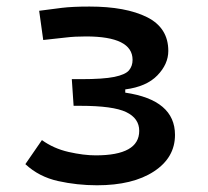

<svg xmlns="http://www.w3.org/2000/svg" viewBox="-20 -547 626 577"><path d="M271.5 9.8Q211.9 9.8 154.5 -2.9Q97.2 -15.6 56.2 -53.7L106 -126Q141.1 -100.6 186.3 -90.3Q231.4 -80.1 267.6 -80.1Q398.4 -80.1 398.4 -153.8Q398.4 -191.4 359.1 -210.2Q319.8 -229 221.7 -229H201.2L195.8 -309.1H223.1Q290.5 -309.1 323.7 -315.9Q356.9 -322.8 367.7 -335.7Q378.4 -348.6 378.4 -367.2Q378.4 -437.5 238.3 -437.5Q204.6 -437.5 178.2 -434.3Q151.9 -431.2 109.9 -426.8L97.7 -514.6Q133.8 -519.5 165.8 -523.4Q197.8 -527.3 249 -527.3Q357.9 -527.3 421.9 -495.4Q485.8 -463.4 485.8 -394Q485.8 -354.5 453.1 -320.6Q420.4 -286.6 356.4 -278.3V-268.6Q505.9 -246.6 505.9 -141.6Q505.9 -73.2 442.4 -31.7Q378.9 9.8 271.5 9.8Z"/></svg>

Font: Cascadia Code NF
Style: Regular
Weight: 400
Monospace: yes
Designer: Aaron Bell
Foundry: Saja Typeworks
Version: Version 2404.023; ttfautohint (v1.8.4)